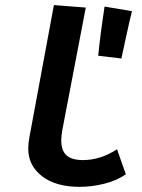

<svg xmlns="http://www.w3.org/2000/svg" viewBox="-20 -724 558 753"><path d="M497.6 -680.2Q489.3 -647.9 475.1 -582.5Q460.9 -517.1 456.1 -494.6L365.2 -505.4Q373 -585.9 390.1 -698.2ZM316.4 -694.3 224.1 -212.4Q220.2 -189 220.2 -172.9Q220.2 -133.8 240.7 -115Q261.2 -96.2 304.7 -96.2Q374.5 -96.2 439 -138.7Q444.8 -122.1 456.3 -89.4Q467.8 -56.6 473.6 -40.5Q439 -16.1 389.9 -3.7Q340.8 8.8 292 8.8Q198.7 8.8 144.8 -33Q90.8 -74.7 90.8 -140.6Q90.8 -161.6 95.2 -185.1Q111.3 -271.5 143.3 -444.6Q175.3 -617.7 191.4 -704.1Q211.9 -702.1 253.7 -699.2Q295.4 -696.3 316.4 -694.3Z"/></svg>

Font: Fantasque Sans Mono
Style: Bold Italic
Weight: 700
Italic angle: -11°
Monospace: yes
Designer: Jany Belluz
Version: Version 1.7.1